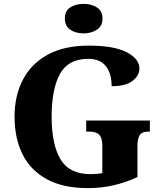

<svg xmlns="http://www.w3.org/2000/svg" viewBox="-20 -959 832 989"><path d="M433 10Q305 10 221 -36Q137 -82 96 -164.5Q55 -247 55 -358Q55 -466 98 -548.5Q141 -631 226 -677.5Q311 -724 437 -724Q567 -724 632.5 -690Q698 -656 698 -606Q698 -570 663 -542.5Q628 -515 555 -515Q555 -582 524.5 -619Q494 -656 435 -656Q332 -656 289 -578.5Q246 -501 246 -358Q246 -215 291.5 -138.5Q337 -62 447 -62Q476 -62 507 -67V-209Q507 -247 492 -264Q477 -281 441 -281H424V-338H752V-281H744Q712 -281 700 -263.5Q688 -246 688 -205V-47Q627 -19 564.5 -4.5Q502 10 433 10ZM411 -787Q370 -787 342 -806Q314 -825 314 -863Q314 -903 342 -921Q370 -939 411 -939Q450 -939 479 -921Q508 -903 508 -863Q508 -825 479 -806Q450 -787 411 -787Z"/></svg>

Font: Noto Serif Sinhala ExtraBold
Style: Regular
Weight: 800
Designer: Jelle Bosma - Monotype Design Team
Foundry: Monotype Imaging Inc.
Version: Version 2.007; ttfautohint (v1.8.4.7-5d5b)